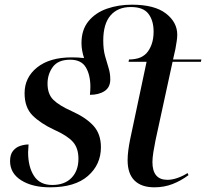

<svg xmlns="http://www.w3.org/2000/svg" viewBox="-20 -790 880 820"><path d="M194 10Q118 10 70.5 -20Q23 -50 23 -102Q23 -130 35.5 -145.5Q48 -161 66.5 -167Q85 -173 102 -173Q102 -165 101 -156.5Q100 -148 100 -140Q100 -78 125 -39Q150 0 203 0Q256 0 285.5 -30.5Q315 -61 315 -112Q315 -158 291 -184.5Q267 -211 211 -236Q153 -263 119 -297Q85 -331 85 -392Q85 -459 138.5 -502Q192 -545 287 -545Q315 -545 339 -542Q334 -557 331 -573.5Q328 -590 328 -606Q328 -663 358 -699.5Q388 -736 437 -753Q486 -770 543 -770Q640 -770 688.5 -732.5Q737 -695 737 -642Q737 -628 734.5 -613Q732 -598 729 -580L719 -536H840L838 -526H717L644 -190Q639 -166 635 -140.5Q631 -115 631 -98Q631 -22 695 -22Q716 -22 739.5 -30.5Q763 -39 781 -51L785 -42Q753 -18 717 -4Q681 10 639 10Q584 10 554.5 -19Q525 -48 525 -106Q525 -126 528 -148.5Q531 -171 535 -191L606 -526H529L531 -536Q552 -536 571 -541.5Q590 -547 605 -562Q619 -577 627.5 -600.5Q636 -624 636 -655Q636 -702 614 -731Q592 -760 539 -760Q483 -760 452 -724Q421 -688 421 -617Q421 -579 428.5 -551.5Q436 -524 443.5 -500.5Q451 -477 451 -451Q451 -417 426.5 -401Q402 -385 364 -385Q365 -394 365.5 -402.5Q366 -411 366 -419Q366 -470 346.5 -502.5Q327 -535 280 -535Q228 -535 205.5 -504Q183 -473 183 -433Q183 -388 208 -363.5Q233 -339 287 -315Q347 -288 379 -253Q411 -218 411 -161Q411 -87 355.5 -38.5Q300 10 194 10Z"/></svg>

Font: Noto Serif Display Medium
Style: Italic
Weight: 500
Italic angle: -12°
Designer: Monotype Design Team
Foundry: Monotype Imaging Inc.
Version: Version 2.009